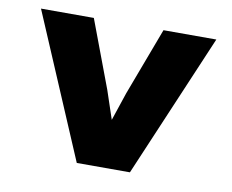

<svg xmlns="http://www.w3.org/2000/svg" viewBox="-59 -544 748 619"><g transform="rotate(10 315.0 -235.0)"><path d="M402 0H228L28 -470H201L284 -249L353 -43H277L346 -249L429 -470H602Z"/></g></svg>

Font: Kreadon
Style: Regular
Weight: 400
Designer: kohakuno
Foundry: StudioGnu
Version: Version 1.000;Glyphs 3.1.2 (3151)